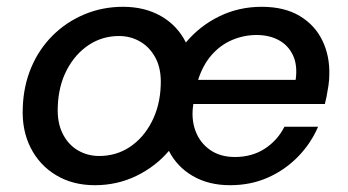

<svg xmlns="http://www.w3.org/2000/svg" viewBox="-20 -533 1025 565"><path d="M259 12Q194 12 145 -17.5Q96 -47 70 -98.5Q44 -150 47 -216Q49 -280 72 -334.5Q95 -389 135.5 -429Q176 -469 229 -491Q282 -513 342 -513Q406 -513 454 -485.5Q502 -458 527 -408Q568 -457 625.5 -485Q683 -513 750 -513Q817 -513 862 -486Q907 -459 929 -413Q951 -367 949 -311Q949 -298 946.5 -281Q944 -264 941 -249Q938 -234 936 -227H549Q542 -184 555 -148.5Q568 -113 598 -92Q628 -71 671 -71Q721 -71 758.5 -95Q796 -119 817 -160H916Q895 -111 857 -72Q819 -33 768.5 -10.5Q718 12 657 12Q594 12 547.5 -15Q501 -42 477 -89Q438 -43 381.5 -15.5Q325 12 259 12ZM272 -74Q322 -74 362 -100.5Q402 -127 426.5 -174.5Q451 -222 453 -282Q455 -329 438.5 -361Q422 -393 393.5 -410Q365 -427 330 -427Q281 -427 241 -400.5Q201 -374 176.5 -327Q152 -280 150 -219Q148 -173 164 -140.5Q180 -108 208.5 -91Q237 -74 272 -74ZM563 -298H850Q856 -340 842.5 -369.5Q829 -399 801 -414.5Q773 -430 735 -430Q698 -430 663.5 -415.5Q629 -401 603 -371.5Q577 -342 563 -298Z"/></svg>

Font: DM Sans 17pt Medium
Style: Italic
Weight: 500
Italic angle: -10°
Version: Version 4.004;gftools[0.9.30]